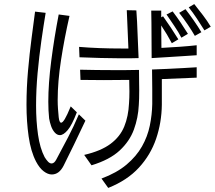

<svg xmlns="http://www.w3.org/2000/svg" viewBox="-20 -843 1054 942"><path d="M983 -694Q967 -720 946.5 -751Q926 -782 906 -807L933 -823Q954 -797 976 -768Q998 -739 1014 -712ZM936 -667Q921 -693 901 -722.5Q881 -752 859 -780L890 -798Q908 -775 930 -743.5Q952 -712 968 -685ZM610 -605Q608 -649 606 -699.5Q604 -750 602 -793L649 -792Q653 -739 655 -677Q657 -615 660 -558Q638 -557 616 -557Q594 -557 572 -557Q524 -557 474.5 -558.5Q425 -560 370 -562L368 -613Q416 -609 468.5 -607Q521 -605 577 -605ZM945 -572Q916 -570 877 -567.5Q838 -565 798 -562.5Q758 -560 724 -558Q724 -602 723.5 -647.5Q723 -693 723 -731.5Q723 -770 722 -791H771V-758L780 -763Q798 -738 818.5 -707Q839 -676 855 -650L823 -631Q801 -673 771 -718Q771 -690 771.5 -662Q772 -634 772 -608Q813 -610 861.5 -613.5Q910 -617 945 -621ZM870 -658Q856 -685 835 -716Q814 -747 797 -772L827 -787Q847 -761 865.5 -733.5Q884 -706 902 -677ZM399 -251Q371 -191 343 -133.5Q315 -76 292 -30Q270 13 234 13Q215 13 194.5 -2.5Q174 -18 157 -50Q131 -100 120.5 -173.5Q110 -247 110 -329Q110 -412 117.5 -496.5Q125 -581 135 -656.5Q145 -732 152 -786L204 -780Q194 -720 183 -643.5Q172 -567 164.5 -485Q157 -403 157 -325Q157 -249 166.5 -182.5Q176 -116 199 -72Q207 -59 215.5 -50Q224 -41 233 -41Q246 -41 256 -60Q287 -118 314 -169.5Q341 -221 367 -282ZM357 -292Q333 -229 312 -204.5Q291 -180 274 -180Q260 -180 248.5 -193Q237 -206 230.5 -225Q224 -244 221 -262Q219 -281 218 -301.5Q217 -322 217 -344Q217 -433 231.5 -545.5Q246 -658 268 -772L321 -765Q296 -656 279.5 -549Q263 -442 263 -352Q263 -330 264.5 -309Q266 -288 268 -268Q271 -241 280 -241Q287 -241 298 -259Q309 -277 327 -321ZM478 33Q553 5 601 -35.5Q649 -76 676.5 -124.5Q704 -173 715 -226.5Q726 -280 727 -333Q727 -361 727 -406.5Q727 -452 726 -502Q760 -503 800 -505Q840 -507 878 -509Q916 -511 945 -513V-462L774 -455V-329Q773 -242 746 -162.5Q719 -83 661.5 -20.5Q604 42 511 79ZM393 -83Q475 -102 522 -137Q569 -172 589.5 -222Q610 -272 613 -336Q614 -350 614.5 -364Q615 -378 615 -394Q615 -406 614.5 -420Q614 -434 614 -451Q583 -451 551.5 -450.5Q520 -450 490 -450Q460 -450 431 -450.5Q402 -451 375 -451L373 -501Q416 -500 455 -499.5Q494 -499 532 -499Q564 -499 596 -499Q628 -499 662 -500Q662 -467 662.5 -443Q663 -419 663 -401Q663 -376 662.5 -359Q662 -342 661 -328Q658 -265 637 -207.5Q616 -150 567 -104.5Q518 -59 429 -32Z"/></svg>

Font: Train One
Style: Regular
Weight: 400
Designer: Fontworks Inc.
Foundry: Fontworks Inc.
Version: Version 1.100